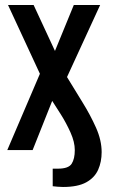

<svg xmlns="http://www.w3.org/2000/svg" viewBox="-20 -598 450 765"><path d="M385 8Q385 47 371 78.5Q357 110 323.5 128.5Q290 147 231 147Q219 147 210 146Q201 145 190 144V74H211Q253 74 265.5 54.5Q278 35 278 0Q278 -32 261 -70Q244 -108 222.5 -142Q201 -176 188 -196L110 0H9L139 -304L12 -578H114L199 -395L274 -578H379L247 -291Q276 -243 308 -191.5Q340 -140 362.5 -89.5Q385 -39 385 8Z"/></svg>

Font: Oswald
Style: Regular
Weight: 400
Designer: Vernon Adams
Foundry: Vernon Adams
Version: Version 4.103; ttfautohint (v1.8.3)